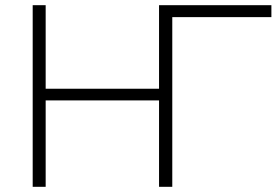

<svg xmlns="http://www.w3.org/2000/svg" viewBox="-20 -720 1066 740"><path d="M106 0H156V-333H593V0H644V-654H1026V-700H593V-378H156V-700H106Z"/></svg>

Font: Chess Sans Light
Style: Regular
Weight: 300
Designer: Wolf Bōese
Foundry: Wolf Bōese
Version: Version 7.223;Glyphs 3.3 (3306)